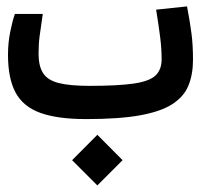

<svg xmlns="http://www.w3.org/2000/svg" viewBox="-20 -368 626 598"><path d="M248.5 2.9Q158.7 2.9 105.2 -16.6Q51.8 -36.1 28.3 -80.1Q4.9 -124 4.9 -197.3Q4.9 -234.9 12 -269.5Q19 -304.2 26.4 -324.7H113.3Q106.9 -281.7 103.5 -256.3Q100.1 -231 100.1 -200.7Q100.1 -162.1 114.3 -140.1Q128.4 -118.2 162.8 -109.4Q197.3 -100.6 258.3 -100.6Q348.6 -100.6 397.5 -107.9Q446.3 -115.2 464.8 -133.3Q483.4 -151.4 483.4 -183.1Q483.4 -215.8 479 -251Q474.6 -286.1 466.3 -337.9L562.5 -348.1Q571.8 -299.3 576.4 -263.7Q581.1 -228 581.1 -182.1Q581.1 -136.7 567.1 -102.1Q553.2 -67.4 517.1 -43.9Q481 -20.5 416 -8.8Q351.1 2.9 248.5 2.9ZM283.2 209.5 204.6 130.9 283.2 51.8 361.8 130.9Z"/></svg>

Font: Cascadia Code NF
Style: Regular
Weight: 400
Monospace: yes
Designer: Aaron Bell
Foundry: Saja Typeworks
Version: Version 2404.023; ttfautohint (v1.8.4)